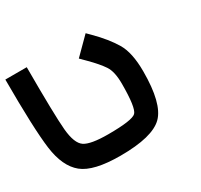

<svg xmlns="http://www.w3.org/2000/svg" viewBox="-133 -798 1017 971"><g transform="rotate(-30 375.0 -312.5)"><path d="M312.5 0Q156.2 0 93.8 -50.8Q31.2 -101.6 15.6 -218.8Q0 -335.9 0 -625H125Q125 -343.8 132.8 -257.8Q140.6 -171.9 175.8 -148.4Q210.9 -125 312.5 -125Q453.1 -125 476.6 -148.4Q500 -171.9 500 -312.5Q500 -382.8 476.6 -418Q453.1 -453.1 406.2 -500Q382.8 -523.4 375 -531.2L468.8 -625Q476.6 -617.2 492.2 -601.6Q554.7 -539.1 589.8 -480.5Q625 -421.9 625 -312.5Q625 -125 562.5 -62.5Q500 0 312.5 0Z"/></g></svg>

Font: CraftyPE
Style: Regular
Weight: 400
Designer: Erek Butcher
Foundry: Haunted Coop
Version: Version 0.018;April 4, 2024;FontCreator 15.0.0.2962 64-bit